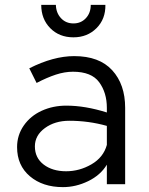

<svg xmlns="http://www.w3.org/2000/svg" viewBox="-20 -755 610 787"><path d="M493 -313V0H418V-80Q392 -37 341.5 -12.5Q291 12 238 12Q155 12 102.5 -32.5Q50 -77 50 -152Q50 -201 77.5 -240.5Q105 -280 151 -301Q197 -322 252 -322Q329 -322 418 -294V-313Q418 -375 386.5 -418Q355 -461 279 -461Q245 -461 208.5 -449Q172 -437 130 -415L100 -475Q199 -525 284 -525Q387 -525 440 -467Q493 -409 493 -313ZM418 -161V-239Q343 -260 264 -260Q205 -260 164 -230Q123 -200 123 -155Q123 -108 159 -80.5Q195 -53 251 -53Q306 -53 355 -81.5Q404 -110 418 -161ZM352 -735H412Q413 -677 375.5 -639.5Q338 -602 281 -602Q223 -602 186 -639.5Q149 -677 149 -735H209Q210 -702 230 -680.5Q250 -659 281 -659Q312 -659 332 -680.5Q352 -702 352 -735Z"/></svg>

Font: Metropolitano
Style: Regular
Weight: 400
Designer: Fonts by Alex Slobzheninov & Chris M. Simpson / Changes by Cristiano Sobral
Foundry: Fonts by Alex Slobzheninov & Chris M. Simpson / Changes by Cristiano Sobral
Version: Version 1.00;August 30, 2020;FontCreator 13.0.0.2681 64-bit